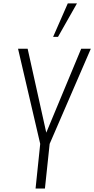

<svg xmlns="http://www.w3.org/2000/svg" viewBox="-20 -1092 546 1112"><path d="M287.6 -878.4 372.6 -1072.3H425.8L315.9 -878.4ZM186 0 212.9 -258.8 84.5 -809.6H140.1L248 -323.7L450.2 -809.6H505.9L267.6 -258.8L240.2 0Z"/></svg>

Font: Oswald
Style: Extra-Light
Weight: 200
Designer: Vernon Adams
Foundry: Vernon Adams
Version: 3.0; ttfautohint (v0.94.23-7a4d-dirty) -l 8 -r 50 -G 200 -x 